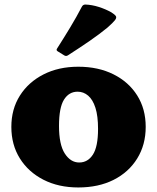

<svg xmlns="http://www.w3.org/2000/svg" viewBox="-20 -810 692 846"><path d="M325 16Q238 16 171.5 -18Q105 -52 67.5 -112Q30 -172 30 -251Q30 -329 67.5 -388.5Q105 -448 171.5 -482Q238 -516 325 -516Q413 -516 480 -482.5Q547 -449 584.5 -389.5Q622 -330 622 -251Q622 -172 584.5 -111.5Q547 -51 480.5 -17.5Q414 16 325 16ZM329 -94Q367 -94 389.5 -129Q412 -164 412 -242Q412 -299 400.5 -335Q389 -371 368.5 -388.5Q348 -406 322 -406Q284 -406 262 -371Q240 -336 240 -255Q240 -173 265.5 -133.5Q291 -94 329 -94ZM279 -566Q271 -561 263 -566L234 -584Q226 -589 232 -597Q262 -644 289.5 -689.5Q317 -735 341 -781Q346 -790 356 -790Q385 -789 415 -779.5Q445 -770 470 -756Q486 -746 490.5 -739Q495 -732 486.5 -721Q478 -710 453 -688Q419 -660 375.5 -630Q332 -600 279 -566Z"/></svg>

Font: Hahmlet Black
Style: Regular
Weight: 900
Version: Version 1.002